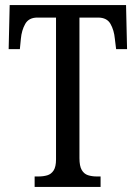

<svg xmlns="http://www.w3.org/2000/svg" viewBox="-20 -734 534 754"><path d="M116 0V-41H131Q150 -41 165.5 -45.5Q181 -50 190.5 -64.5Q200 -79 200 -108V-665H127Q93 -665 79 -640Q65 -615 62 -582L58 -541H14L18 -714H475L479 -541H436L431 -582Q428 -615 414 -640Q400 -665 365 -665H292V-113Q292 -82 301 -66.5Q310 -51 325.5 -46Q341 -41 360 -41H375V0Z"/></svg>

Font: Noto Serif Khmer ExtraCondensed
Style: Regular
Weight: 400
Width: 2
Designer: Danh Hong and the Monotype Design Team
Foundry: Monotype Imaging Inc.
Version: Version 2.004